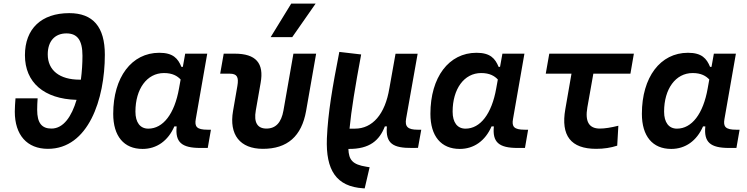

<svg xmlns="http://www.w3.org/2000/svg" viewBox="-20 -815 4142 1064"><path d="M245.6 9.8C469.2 9.8 561 -264.2 561 -511.7C561 -666 495.6 -742.2 363.8 -742.2C209.5 -742.2 118.2 -655.8 118.2 -508.8C118.2 -357.9 224.1 -266.6 404.3 -261.7C377.4 -170.4 332 -102.5 265.1 -102.5C210.9 -102.5 186 -134.3 186 -206.1C186 -227.1 187 -249 188.5 -270H65.9C64 -244.6 62 -220.2 62 -196.3C62 -66.9 129.9 9.8 245.6 9.8ZM428.2 -373.5H421.4C310.1 -373.5 244.6 -425.3 244.6 -513.7C244.6 -586.4 283.7 -629.9 348.1 -629.9C408.7 -629.9 437 -592.3 437 -505.9C437 -463.4 434.1 -418 428.2 -373.5Z M993.2 -444.3H985.4C966.3 -490.7 939.5 -522.5 862.8 -522.5C709.5 -522.5 607.4 -387.2 607.4 -184.1C607.4 -60.5 666.5 10.3 770 10.3C848.6 10.3 911.6 -34.7 946.3 -114.7H959C950.2 -27.3 985.8 4.9 1090.8 4.9H1131.3L1148.9 -96.2H1129.9C1070.3 -96.2 1057.6 -113.3 1064.9 -154.8L1128.4 -517.6H1006.3ZM888.7 -410.2C936.5 -410.2 962.9 -393.6 981 -374.5L972.2 -325.7C947.3 -183.6 883.8 -102.1 801.8 -102.1C756.8 -102.1 730.5 -136.2 730.5 -196.3C730.5 -321.8 793.9 -410.2 888.7 -410.2Z M1437 9.8C1572.3 9.8 1651.4 -59.6 1676.3 -200.2L1731.9 -517.6H1606L1550.8 -202.6C1539.1 -136.2 1508.3 -102.5 1456.5 -102.5C1406.7 -102.5 1385.7 -136.2 1397.5 -202.6L1424.3 -355.5C1444.3 -465.3 1397.9 -517.6 1280.8 -517.6H1219.7L1200.2 -406.7H1252.9C1293 -406.7 1304.2 -388.7 1295.4 -338.4L1271.5 -200.2C1248.5 -68.4 1310.1 9.8 1437 9.8ZM1480 -609.4H1599.6L1729 -794.9H1593.8Z M2001 229 2028.3 111.8 2010.3 108.9C1933.1 96.7 1913.1 71.3 1910.6 10.3C2029.3 11.7 2083 -37.6 2112.8 -114.7H2124C2115.7 -18.6 2158.7 5.9 2265.1 4.9L2296.4 4.4L2314.5 -96.2H2294.4C2240.2 -96.2 2222.7 -112.8 2230.5 -157.2L2294.4 -517.1H2171.9L2137.7 -325.2V-325.7C2114.3 -181.2 2043.5 -102.1 1947.3 -102.1H1917C1926.8 -204.6 1948.2 -335 1981.4 -513.2L1860.4 -527.3C1822.8 -335.4 1797.4 -189.9 1791.5 -48.3C1784.7 127.4 1843.3 219.2 1993.2 228.5Z M2751 -444.3H2743.2C2724.1 -490.7 2697.3 -522.5 2620.6 -522.5C2467.3 -522.5 2365.2 -387.2 2365.2 -184.1C2365.2 -60.5 2424.3 10.3 2527.8 10.3C2606.4 10.3 2669.4 -34.7 2704.1 -114.7H2716.8C2708 -27.3 2743.7 4.9 2848.6 4.9H2889.2L2906.7 -96.2H2887.7C2828.1 -96.2 2815.4 -113.3 2822.8 -154.8L2886.2 -517.6H2764.2ZM2646.5 -410.2C2694.3 -410.2 2720.7 -393.6 2738.8 -374.5L2730 -325.7C2705.1 -183.6 2641.6 -102.1 2559.6 -102.1C2514.6 -102.1 2488.3 -136.2 2488.3 -196.3C2488.3 -321.8 2551.8 -410.2 2646.5 -410.2Z M3283.7 9.8C3326.2 9.8 3364.7 3.9 3400.4 -7.8L3406.7 -118.2C3365.7 -107.9 3331.5 -102.5 3304.2 -102.5C3244.1 -102.5 3221.2 -141.1 3234.9 -219.7L3268.1 -406.7H3473.6L3492.7 -517.6H3023.9L3004.4 -406.7H3147L3112.8 -210C3086.9 -63 3143.6 9.8 3283.7 9.8Z M3922.9 -444.3H3915C3896 -490.7 3869.1 -522.5 3792.5 -522.5C3639.2 -522.5 3537.1 -387.2 3537.1 -184.1C3537.1 -60.5 3596.2 10.3 3699.7 10.3C3778.3 10.3 3841.3 -34.7 3876 -114.7H3888.7C3879.9 -27.3 3915.5 4.9 4020.5 4.9H4061L4078.6 -96.2H4059.6C4000 -96.2 3987.3 -113.3 3994.6 -154.8L4058.1 -517.6H3936ZM3818.4 -410.2C3866.2 -410.2 3892.6 -393.6 3910.6 -374.5L3901.9 -325.7C3877 -183.6 3813.5 -102.1 3731.4 -102.1C3686.5 -102.1 3660.2 -136.2 3660.2 -196.3C3660.2 -321.8 3723.6 -410.2 3818.4 -410.2Z"/></svg>

Font: Cascadia Mono SemiBold
Style: Italic
Weight: 600
Italic angle: -10°
Monospace: yes
Designer: Aaron Bell
Foundry: Saja Typeworks
Version: Version 2404.023